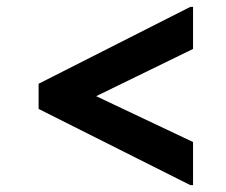

<svg xmlns="http://www.w3.org/2000/svg" viewBox="-20 -598 656 557"><path d="M92 -282V-355L532 -578H540V-456L259 -319L540 -186V-61H532Z"/></svg>

Font: Kufam
Style: Bold Italic
Weight: 700
Italic angle: -11°
Designer: Artur Schmal
Foundry: Original Type
Version: Version 1.301; ttfautohint (v1.8.3)